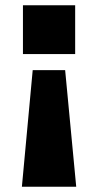

<svg xmlns="http://www.w3.org/2000/svg" viewBox="-20 -548 373 728"><path d="M63 160 104 -282H227L269 160ZM67 -343V-528H265V-343Z"/></svg>

Font: Archivo SemiBold Black
Style: Regular
Weight: 900
Version: Version 2.001